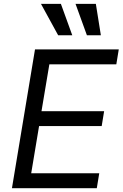

<svg xmlns="http://www.w3.org/2000/svg" viewBox="-20 -986 642 1006"><path d="M42.6 0H487.2L500 -78.1H143.5L184.7 -325.3H512.8L525.6 -403.4H197.4L238.6 -649.1H589.5L602.3 -727.3H163.4ZM194.6 -965.9 284.8 -801.1H358.7L299 -965.9ZM375.7 -965.9 435.4 -801.1H508.5L482.2 -965.9Z"/></svg>

Font: Margiela Sans
Style: Italic
Weight: 400
Italic angle: -9.39999°
Designer: Stefan Endress, Andreas Faust
Version: Version 1.100;FEAKit 1.0